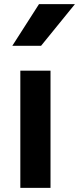

<svg xmlns="http://www.w3.org/2000/svg" viewBox="-20 -862 385 935"><path d="M79 -518H226V53H79ZM170 -842H345L180 -639H40Z"/></svg>

Font: LINE Seed JP_TTF Bold
Style: Regular
Weight: 700
Designer: LINE & Fontrix & Fontworks
Version: Version 1.009